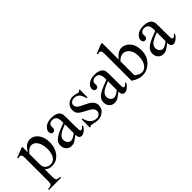

<svg xmlns="http://www.w3.org/2000/svg" viewBox="47 -1552 2625 2625"><g transform="rotate(-45 1359.0 -240.0)"><path d="M-1 -402.8 136.7 -458.5H155.3V-354Q189.9 -413.1 224.9 -436.8Q259.8 -460.4 298.3 -460.4Q365.7 -460.4 410.6 -407.7Q465.8 -343.3 465.8 -239.7Q465.8 -124 399.4 -48.3Q344.7 13.7 261.7 13.7Q225.6 13.7 199.2 3.4Q179.7 -3.9 155.3 -25.9V110.4Q155.3 156.2 160.9 168.7Q166.5 181.2 180.4 188.5Q194.3 195.8 231 195.8V213.9H-3.4V195.8H8.8Q35.6 196.3 54.7 185.5Q64 180.2 69.1 168.2Q74.2 156.2 74.2 107.4V-315.4Q74.2 -358.9 70.3 -370.6Q66.4 -382.3 57.9 -388.2Q49.3 -394 34.7 -394Q22.9 -394 4.9 -387.2ZM155.3 -325.2V-158.2Q155.3 -104 159.7 -86.9Q166.5 -58.6 193.1 -37.1Q219.7 -15.6 260.3 -15.6Q309.1 -15.6 339.4 -53.7Q378.9 -103.5 378.9 -193.8Q378.9 -296.4 334 -351.6Q302.7 -389.6 259.8 -389.6Q236.3 -389.6 213.4 -377.9Q195.8 -369.1 155.3 -325.2Z M784.7 -64.5Q715.8 -11.2 698.2 -2.9Q671.9 9.3 642.1 9.3Q595.7 9.3 565.7 -22.5Q535.6 -54.2 535.6 -106Q535.6 -138.7 550.3 -162.6Q570.3 -195.8 619.9 -225.1Q669.4 -254.4 784.7 -296.4V-314Q784.7 -380.9 763.4 -405.8Q742.2 -430.7 701.7 -430.7Q670.9 -430.7 652.8 -414.1Q634.3 -397.5 634.3 -376L635.3 -347.7Q635.3 -325.2 623.8 -313Q612.3 -300.8 593.8 -300.8Q575.7 -300.8 564.2 -313.5Q552.7 -326.2 552.7 -348.1Q552.7 -390.1 595.7 -425.3Q638.7 -460.4 716.3 -460.4Q775.9 -460.4 814 -440.4Q842.8 -425.3 856.4 -393.1Q865.2 -372.1 865.2 -307.1V-155.3Q865.2 -91.3 867.7 -76.9Q870.1 -62.5 875.7 -57.6Q881.3 -52.7 888.7 -52.7Q896.5 -52.7 902.3 -56.2Q912.6 -62.5 941.9 -91.8V-64.5Q887.2 8.8 837.4 8.8Q813.5 8.8 799.3 -7.8Q785.2 -24.4 784.7 -64.5ZM784.7 -96.2V-266.6Q710.9 -237.3 689.5 -225.1Q650.9 -203.6 634.3 -180.2Q617.7 -156.7 617.7 -128.9Q617.7 -93.8 638.7 -70.6Q659.7 -47.4 687 -47.4Q724.1 -47.4 784.7 -96.2Z M1264.2 -460.4V-308.1H1248Q1229.5 -379.9 1200.4 -405.8Q1171.4 -431.6 1126.5 -431.6Q1092.3 -431.6 1071.3 -413.6Q1050.3 -395.5 1050.3 -373.5Q1050.3 -346.2 1065.9 -326.7Q1081.1 -306.6 1127.4 -284.2L1198.7 -249.5Q1297.9 -201.2 1297.9 -122.1Q1297.9 -61 1251.7 -23.7Q1205.6 13.7 1148.4 13.7Q1107.4 13.7 1054.7 -1Q1038.6 -5.9 1028.3 -5.9Q1017.1 -5.9 1010.7 6.8H994.6V-152.8H1010.7Q1024.4 -84.5 1063 -49.8Q1101.6 -15.1 1149.4 -15.1Q1183.1 -15.1 1204.3 -34.9Q1225.6 -54.7 1225.6 -82.5Q1225.6 -116.2 1201.9 -139.2Q1178.2 -162.1 1107.4 -197.3Q1036.6 -232.4 1014.6 -260.7Q992.7 -288.6 992.7 -331.1Q992.7 -386.2 1030.5 -423.3Q1068.4 -460.4 1128.4 -460.4Q1154.8 -460.4 1192.4 -449.2Q1217.3 -441.9 1225.6 -441.9Q1233.4 -441.9 1237.8 -445.3Q1242.2 -448.7 1248 -460.4Z M1617.7 -64.5Q1548.8 -11.2 1531.2 -2.9Q1504.9 9.3 1475.1 9.3Q1428.7 9.3 1398.7 -22.5Q1368.7 -54.2 1368.7 -106Q1368.7 -138.7 1383.3 -162.6Q1403.3 -195.8 1452.9 -225.1Q1502.4 -254.4 1617.7 -296.4V-314Q1617.7 -380.9 1596.4 -405.8Q1575.2 -430.7 1534.7 -430.7Q1503.9 -430.7 1485.8 -414.1Q1467.3 -397.5 1467.3 -376L1468.3 -347.7Q1468.3 -325.2 1456.8 -313Q1445.3 -300.8 1426.8 -300.8Q1408.7 -300.8 1397.2 -313.5Q1385.7 -326.2 1385.7 -348.1Q1385.7 -390.1 1428.7 -425.3Q1471.7 -460.4 1549.3 -460.4Q1608.9 -460.4 1647 -440.4Q1675.8 -425.3 1689.5 -393.1Q1698.2 -372.1 1698.2 -307.1V-155.3Q1698.2 -91.3 1700.7 -76.9Q1703.1 -62.5 1708.7 -57.6Q1714.4 -52.7 1721.7 -52.7Q1729.5 -52.7 1735.4 -56.2Q1745.6 -62.5 1774.9 -91.8V-64.5Q1720.2 8.8 1670.4 8.8Q1646.5 8.8 1632.3 -7.8Q1618.2 -24.4 1617.7 -64.5ZM1617.7 -96.2V-266.6Q1543.9 -237.3 1522.5 -225.1Q1483.9 -203.6 1467.3 -180.2Q1450.7 -156.7 1450.7 -128.9Q1450.7 -93.8 1471.7 -70.6Q1492.7 -47.4 1520 -47.4Q1557.1 -47.4 1617.7 -96.2Z M1930.7 -370.1Q1995.6 -460.4 2070.8 -460.4Q2139.6 -460.4 2190.9 -401.6Q2242.2 -342.8 2242.2 -240.7Q2242.2 -121.6 2163.1 -48.8Q2095.2 13.7 2011.7 13.7Q1972.7 13.7 1932.4 -0.5Q1892.1 -14.6 1850.1 -43V-506.3Q1850.1 -582.5 1846.4 -600.1Q1842.8 -617.7 1835 -624Q1827.1 -630.4 1815.4 -630.4Q1801.8 -630.4 1781.2 -622.6L1774.4 -639.6L1908.7 -694.3H1930.7ZM1930.7 -338.9V-71.3Q1955.6 -46.9 1982.2 -34.4Q2008.8 -22 2036.6 -22Q2081.1 -22 2119.4 -70.8Q2157.7 -119.6 2157.7 -212.9Q2157.7 -298.8 2119.4 -345Q2081.1 -391.1 2032.2 -391.1Q2006.3 -391.1 1980.5 -377.9Q1960.9 -368.2 1930.7 -338.9Z M2561.5 -64.5Q2492.7 -11.2 2475.1 -2.9Q2448.7 9.3 2418.9 9.3Q2372.6 9.3 2342.5 -22.5Q2312.5 -54.2 2312.5 -106Q2312.5 -138.7 2327.1 -162.6Q2347.2 -195.8 2396.7 -225.1Q2446.3 -254.4 2561.5 -296.4V-314Q2561.5 -380.9 2540.3 -405.8Q2519 -430.7 2478.5 -430.7Q2447.8 -430.7 2429.7 -414.1Q2411.1 -397.5 2411.1 -376L2412.1 -347.7Q2412.1 -325.2 2400.6 -313Q2389.2 -300.8 2370.6 -300.8Q2352.5 -300.8 2341.1 -313.5Q2329.6 -326.2 2329.6 -348.1Q2329.6 -390.1 2372.6 -425.3Q2415.5 -460.4 2493.2 -460.4Q2552.7 -460.4 2590.8 -440.4Q2619.6 -425.3 2633.3 -393.1Q2642.1 -372.1 2642.1 -307.1V-155.3Q2642.1 -91.3 2644.5 -76.9Q2647 -62.5 2652.6 -57.6Q2658.2 -52.7 2665.5 -52.7Q2673.3 -52.7 2679.2 -56.2Q2689.5 -62.5 2718.8 -91.8V-64.5Q2664.1 8.8 2614.3 8.8Q2590.3 8.8 2576.2 -7.8Q2562 -24.4 2561.5 -64.5ZM2561.5 -96.2V-266.6Q2487.8 -237.3 2466.3 -225.1Q2427.7 -203.6 2411.1 -180.2Q2394.5 -156.7 2394.5 -128.9Q2394.5 -93.8 2415.5 -70.6Q2436.5 -47.4 2463.9 -47.4Q2501 -47.4 2561.5 -96.2Z"/></g></svg>

Font: Jameel Khushkhati
Style: Regular
Weight: 400
Version: Version 3.5